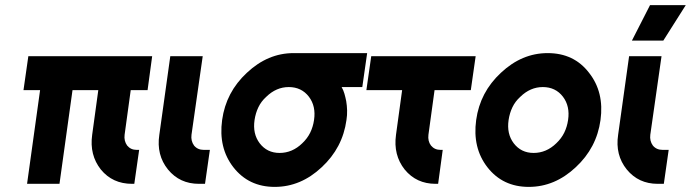

<svg xmlns="http://www.w3.org/2000/svg" viewBox="-20 -720 2706 752"><path d="M91 -500 72 -367H137L86 0H213L264 -367H365L341 -192Q330 -113 375 -56Q421 0 497 0H506L525 -133H515Q492 -133 478 -150Q465 -168 468 -192L492 -367H558L576 -500Z M647 -500 604 -192Q592 -113 638 -56Q684 0 759 0H783L802 -133H778Q754 -133 740 -150Q727 -168 730 -192L774 -500Z M1130 -512Q1029 -512 947 -435Q865 -359 850 -250Q835 -141 894 -65Q954 12 1056 12Q1158 12 1240 -65Q1322 -141 1337 -250Q1340 -269 1339.5 -287.5Q1339 -306 1336 -324Q1333 -339 1329 -353Q1325 -367 1318 -379H1399L1418 -512ZM1111 -379Q1161 -379 1190 -341Q1218 -304 1210 -250Q1206 -223 1195 -200.5Q1184 -178 1164 -159Q1125 -121 1075 -121Q1026 -121 997 -159Q969 -196 977 -250Q981 -277 992 -300Q1003 -323 1023 -341Q1062 -379 1111 -379Z M1434 -500 1415 -367H1555L1531 -192Q1520 -113 1565 -56Q1611 0 1686 0H1696L1714 -133H1705Q1682 -133 1668 -150Q1655 -167 1658 -192L1682 -367H1824L1843 -500Z M2125 -512Q2024 -512 1942 -435Q1860 -359 1845 -250Q1830 -141 1889 -65Q1949 12 2051 12Q2153 12 2235 -65Q2317 -141 2332 -250Q2347 -359 2287 -435Q2228 -512 2125 -512ZM2106 -379Q2156 -379 2185 -341Q2213 -304 2205 -250Q2201 -223 2190 -200.5Q2179 -178 2159 -159Q2120 -121 2070 -121Q2021 -121 1992 -159Q1964 -196 1972 -250Q1976 -277 1987 -300Q1998 -323 2018 -341Q2057 -379 2106 -379Z M2444 -500 2401 -192Q2389 -113 2435 -56Q2481 0 2556 0H2580L2599 -133H2575Q2551 -133 2537 -150Q2524 -168 2527 -192L2571 -500ZM2455 -561H2578L2666 -700H2526Z"/></svg>

Font: Unageo
Style: Bold-Italic
Weight: 700
Designer: Richard Sepsi
Foundry: Richard Sepsi
Version: Version 2.000